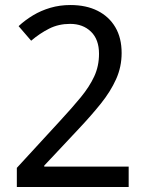

<svg xmlns="http://www.w3.org/2000/svg" viewBox="-20 -744 591 764"><path d="M47 -76 218 -262Q267 -315 301.5 -357Q336 -399 355 -440Q374 -481 374 -530Q374 -587 342 -618Q310 -649 259 -649Q213 -649 175.5 -630Q138 -611 104 -582L54 -640Q80 -664 111.5 -683Q143 -702 180.5 -713Q218 -724 260 -724Q323 -724 368.5 -701Q414 -678 439 -635.5Q464 -593 464 -533Q464 -478 442 -429Q420 -380 381.5 -332Q343 -284 293 -231L156 -85V-81H492V0H47Z"/></svg>

Font: hindi15
Style: Regular
Weight: 400
Designer: Jelle Bosma - Monotype Design Team
Foundry: Monotype Imaging Inc.
Version: Version 2.006